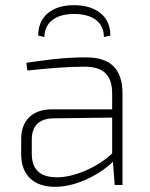

<svg xmlns="http://www.w3.org/2000/svg" viewBox="-20 -716 581 743"><path d="M152 -573C152 -630 197 -662 266 -662C339 -662 382 -630 382 -573L407 -578C408 -651 354 -696 266 -696C180 -696 127 -651 128 -578ZM312 -494C219 -494 147 -482 82 -473L86 -443C158 -451 240 -458 307 -458C390 -458 414 -415 414 -354V-293H182C106 -293 62 -251 62 -178V-118C62 -38 111 7 193 7C284 7 376 -49 417 -90L424 0H454V-354C454 -456 401 -494 312 -494ZM197 -30C134 -31 103 -61 103 -121V-175C103 -228 130 -257 186 -258L414 -261V-122C357 -68 264 -28 197 -30Z"/></svg>

Font: Exo 2 Extra Light
Style: Regular
Weight: 250
Designer: Natanael Gama
Version: Version 1.001;PS 001.001;hotconv 1.0.88;makeotf.lib2.5.64775